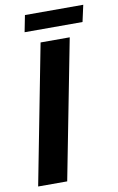

<svg xmlns="http://www.w3.org/2000/svg" viewBox="-93 -883 572 934"><g transform="rotate(-10 193.5 -416.5)"><path d="M294.9 -688 161.1 0H17.6L150.9 -688ZM387.2 -832.5 369.1 -750.5H83L99.1 -832.5Z"/></g></svg>

Font: Arimo
Style: Italic
Weight: 400
Italic angle: -12°
Designer: Steve Matteson
Foundry: Monotype Imaging Inc.
Version: Version 1.33